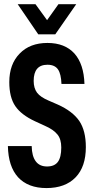

<svg xmlns="http://www.w3.org/2000/svg" viewBox="-20 -911 466 938"><path d="M134.8 -197.3Q135.7 -147.5 155.3 -122.1Q173.8 -97.7 210 -97.7Q246.1 -97.7 262.7 -120.1Q279.3 -142.6 279.3 -190.4Q279.3 -231.4 260.7 -253.9Q241.2 -278.3 198.2 -296.9L151.4 -318.4Q84 -349.6 54.7 -392.6Q25.4 -435.5 25.4 -509.8Q25.4 -597.7 76.2 -649.4Q126 -701.2 211.9 -701.2Q296.9 -701.2 343.8 -649.4Q389.6 -597.7 392.6 -501H280.3Q278.3 -549.8 263.7 -571.3Q248 -594.7 211.9 -594.7Q144.5 -594.7 144.5 -515.6Q144.5 -480.5 161.1 -458Q177.7 -436.5 216.8 -419.9L261.7 -400.4Q334 -368.2 367.2 -320.3Q399.4 -272.5 399.4 -192.4Q399.4 -96.7 349.6 -44.9Q298.8 7.8 207 7.8Q117.2 7.8 68.4 -44.9Q20.5 -97.7 18.6 -197.3ZM66.4 -890.6H153.3L210 -812.5L265.6 -890.6H352.5L250 -743.2H167Z"/></svg>

Font: Dinish Condensed
Style: Bold
Weight: 700
Width: 3
Designer: Bert Driehuis
Foundry: Playbeing
Version: Version 3.006; git-39231f3c-release